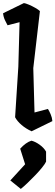

<svg xmlns="http://www.w3.org/2000/svg" viewBox="-30 -836 360 1246"><path d="M89 -403 97 -692 19 -672Q12 -684 2 -705.5Q-8 -727 -10 -750L125 -816Q135 -815 156.5 -806Q178 -797 199 -785Q220 -773 229 -764L186 -394L194 -106L281 -129Q289 -117 298.5 -95Q308 -73 310 -50L175 16Q138 -1 110 -25Q82 -49 68 -75ZM174 77Q199 83 227 103Q255 123 269 148V213Q262 228 243 251.5Q224 275 199 301Q174 327 149 351Q124 375 105 390L37 335L133 230L101 129Q138 88 174 77Z"/></svg>

Font: Langar
Style: Regular
Weight: 400
Designer: Alessia Mazzarella
Foundry: Typeland
Version: Version 1.001; ttfautohint (v1.8.3)